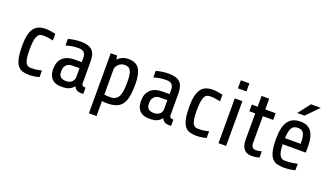

<svg xmlns="http://www.w3.org/2000/svg" viewBox="-77 -1279 3458 2013"><g transform="rotate(20 1651.5 -272.5)"><path d="M349 -9Q325 -2 296 2.5Q267 7 240 7Q197 7 164 -2.5Q131 -12 109 -40.5Q87 -69 76 -121.5Q65 -174 65 -260Q65 -327 75.5 -374Q86 -421 107 -450.5Q128 -480 161 -493.5Q194 -507 239 -507Q264 -507 295.5 -502Q327 -497 349 -492V-418Q321 -424 296 -428Q271 -432 233 -432Q211 -432 196 -423Q181 -414 171 -391.5Q161 -369 156.5 -332.5Q152 -296 152 -240Q152 -184 157.5 -150Q163 -116 173.5 -98Q184 -80 199 -74Q214 -68 233 -68Q274 -68 300.5 -73Q327 -78 349 -83Z M810 0Q803 0 792.5 -2Q782 -4 771 -9Q760 -14 750.5 -24Q741 -34 735 -49Q716 -22 685 -7.5Q654 7 603 7Q576 7 549 1.5Q522 -4 501 -20.5Q480 -37 467 -66Q454 -95 454 -141Q454 -222 501 -265Q548 -308 632 -308H711V-362Q711 -394 692.5 -414.5Q674 -435 636 -435Q593 -435 561 -430Q529 -425 491 -414V-487Q519 -495 554 -501Q589 -507 626 -507Q675 -507 707.5 -497.5Q740 -488 759.5 -467.5Q779 -447 787.5 -416Q796 -385 796 -342V-102Q796 -87 806 -78.5Q816 -70 840 -70V0ZM623 -65Q649 -65 666 -73Q683 -81 693 -92.5Q703 -104 707 -116Q711 -128 711 -135V-240H627Q611 -240 595.5 -235Q580 -230 568 -218.5Q556 -207 548.5 -189.5Q541 -172 541 -147Q541 -100 562 -82.5Q583 -65 623 -65Z M965 170V-500H1035L1043 -457Q1091 -507 1161 -507Q1249 -507 1284 -450.5Q1319 -394 1319 -282Q1319 -200 1308 -144.5Q1297 -89 1272 -55.5Q1247 -22 1206.5 -7.5Q1166 7 1106 7Q1089 7 1075 6Q1061 5 1050 3V170ZM1145 -435Q1124 -435 1106.5 -427Q1089 -419 1076.5 -406Q1064 -393 1057 -378.5Q1050 -364 1050 -350V-69Q1061 -67 1077 -66Q1093 -65 1116 -65Q1152 -65 1174.5 -78Q1197 -91 1209.5 -117Q1222 -143 1227 -181.5Q1232 -220 1232 -272Q1232 -320 1227.5 -351Q1223 -382 1212.5 -401Q1202 -420 1185.5 -427.5Q1169 -435 1145 -435Z M1790 0Q1783 0 1772.5 -2Q1762 -4 1751 -9Q1740 -14 1730.5 -24Q1721 -34 1715 -49Q1696 -22 1665 -7.5Q1634 7 1583 7Q1556 7 1529 1.5Q1502 -4 1481 -20.5Q1460 -37 1447 -66Q1434 -95 1434 -141Q1434 -222 1481 -265Q1528 -308 1612 -308H1691V-362Q1691 -394 1672.5 -414.5Q1654 -435 1616 -435Q1573 -435 1541 -430Q1509 -425 1471 -414V-487Q1499 -495 1534 -501Q1569 -507 1606 -507Q1655 -507 1687.5 -497.5Q1720 -488 1739.5 -467.5Q1759 -447 1767.5 -416Q1776 -385 1776 -342V-102Q1776 -87 1786 -78.5Q1796 -70 1820 -70V0ZM1603 -65Q1629 -65 1646 -73Q1663 -81 1673 -92.5Q1683 -104 1687 -116Q1691 -128 1691 -135V-240H1607Q1591 -240 1575.5 -235Q1560 -230 1548 -218.5Q1536 -207 1528.5 -189.5Q1521 -172 1521 -147Q1521 -100 1542 -82.5Q1563 -65 1603 -65Z M2214 -9Q2190 -2 2161 2.5Q2132 7 2105 7Q2062 7 2029 -2.5Q1996 -12 1974 -40.5Q1952 -69 1941 -121.5Q1930 -174 1930 -260Q1930 -327 1940.5 -374Q1951 -421 1972 -450.5Q1993 -480 2026 -493.5Q2059 -507 2104 -507Q2129 -507 2160.5 -502Q2192 -497 2214 -492V-418Q2186 -424 2161 -428Q2136 -432 2098 -432Q2076 -432 2061 -423Q2046 -414 2036 -391.5Q2026 -369 2021.5 -332.5Q2017 -296 2017 -240Q2017 -184 2022.5 -150Q2028 -116 2038.5 -98Q2049 -80 2064 -74Q2079 -68 2098 -68Q2139 -68 2165.5 -73Q2192 -78 2214 -83Z M2344 -610V-700H2439V-610ZM2349 0V-500H2434V0Z M2689 -425V-120Q2689 -113 2691 -103.5Q2693 -94 2698.5 -85.5Q2704 -77 2713.5 -71Q2723 -65 2739 -65Q2762 -65 2778 -68.5Q2794 -72 2805 -75V-5Q2795 -2 2770.5 2.5Q2746 7 2719 7Q2689 7 2667 -3Q2645 -13 2631 -31Q2617 -49 2610.5 -73Q2604 -97 2604 -125V-425H2539V-500H2604V-620H2689V-500H2805V-425Z M2985 -220Q2986 -171 2992.5 -140.5Q2999 -110 3010 -93Q3021 -76 3036 -70.5Q3051 -65 3070 -65Q3112 -65 3146.5 -70.5Q3181 -76 3204 -81V-9Q3180 -2 3143.5 2.5Q3107 7 3080 7Q3037 7 3003.5 -2Q2970 -11 2947 -38Q2924 -65 2912 -115.5Q2900 -166 2900 -250Q2900 -319 2911.5 -368Q2923 -417 2946 -448Q2969 -479 3003 -493Q3037 -507 3082 -507Q3168 -507 3205.5 -450.5Q3243 -394 3243 -295V-220ZM3080 -436Q3056 -436 3039 -429Q3022 -422 3011 -405Q3000 -388 2994 -359.5Q2988 -331 2986 -288H3160V-315Q3160 -372 3142.5 -404Q3125 -436 3080 -436ZM3017 -580 3121 -715H3230L3098 -580Z"/></g></svg>

Font: Share
Style: Regular
Weight: 400
Designer: Ralph du Carrois
Version: Version 1.002